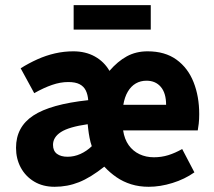

<svg xmlns="http://www.w3.org/2000/svg" viewBox="-20 -705 821 737"><path d="M189.8 12Q144.5 12 111.2 -8Q78 -27.9 59.7 -61.8Q41.5 -95.7 41.5 -137.6Q41.5 -217.8 107.7 -261.4Q173.9 -305 318.6 -320.5Q317 -342 309.3 -357.7Q301.6 -373.4 285.6 -381.7Q269.6 -390.1 241.8 -390.1Q211.7 -390.1 179.7 -379Q147.7 -368 111.4 -347.4L59.3 -442.9Q90.8 -462.6 123.7 -477.4Q156.7 -492.2 191.2 -500.1Q225.8 -508 261.4 -508Q308.4 -508 344.1 -488.2Q379.8 -468.3 400.2 -433Q431.5 -469.4 466.7 -488.7Q502 -508 546.6 -508Q613.3 -508 657.4 -476.1Q701.6 -444.1 723.1 -389.4Q744.7 -334.8 744.7 -266.9Q744.7 -247.1 742.9 -230.7Q741.1 -214.3 739.1 -204.4H452.6Q457.7 -170.7 474 -147.8Q490.3 -125 515.4 -113.1Q540.5 -101.3 570.9 -101.3Q599.5 -101.3 625.9 -109.4Q652.3 -117.6 679.3 -133L726.2 -43.4Q688.9 -17.1 642 -2.6Q595 12 550.8 12Q514.5 12 483.6 2.4Q452.6 -7.2 427.1 -24.8Q401.5 -42.4 380.4 -65.3Q327.7 -23.4 283.3 -5.7Q238.9 12 189.8 12ZM239.2 -103.3Q264.7 -103.3 288.6 -114Q312.5 -124.7 332.3 -143.8Q327 -159.2 323.8 -175.9Q320.6 -192.6 318.6 -209.6L316.6 -228.2Q244.3 -217.8 213.9 -198.1Q183.5 -178.4 183.5 -149Q183.5 -125.8 198.6 -114.5Q213.7 -103.3 239.2 -103.3ZM453.4 -302.7H617.6Q617.6 -347.4 597.4 -371.3Q577.1 -395.2 542.4 -395.2Q519.4 -395.2 501.1 -384.6Q482.8 -373.9 470.6 -353.2Q458.4 -332.6 453.4 -302.7ZM262.7 -591.5V-685.4H558.7V-591.5Z"/></svg>

Font: Source Sans 3
Style: Regular
Weight: 200
Designer: Paul D. Hunt
Foundry: Adobe
Version: Version 3.046;hotconv 1.0.118;makeotfexe 2.5.65603